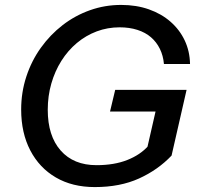

<svg xmlns="http://www.w3.org/2000/svg" viewBox="-20 -750 804 780"><path d="M365 10Q274 10 207 -29Q140 -68 103 -139Q66 -210 66 -305Q66 -375 87 -439Q108 -503 146 -556Q184 -609 234.5 -648Q285 -687 345.5 -708.5Q406 -730 472 -730Q534 -730 585 -712Q636 -694 673 -661.5Q710 -629 730.5 -585.5Q751 -542 752 -490H646Q643 -524 629.5 -551.5Q616 -579 593.5 -598.5Q571 -618 538.5 -628.5Q506 -639 466 -639Q417 -639 373 -622.5Q329 -606 292.5 -575.5Q256 -545 229.5 -503Q203 -461 188.5 -410.5Q174 -360 174 -304Q174 -198 226.5 -138.5Q279 -79 372 -79Q444 -79 497 -100Q550 -121 582 -157L677 -118Q622 -60 545 -25Q468 10 365 10ZM571 -118 619 -328 642 -297H427L448 -385H738L677 -118Z"/></svg>

Font: Instrument Sans Medium
Style: Italic
Weight: 500
Italic angle: -13°
Designer: Rodrigo Fuenzalida
Foundry: fragTYPE
Version: Version 1.000;gftools[0.9.28]